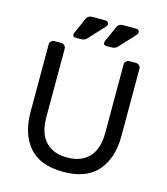

<svg xmlns="http://www.w3.org/2000/svg" viewBox="-129 -989 956 1099"><g transform="rotate(15 349.0 -440.0)"><path d="M618 -673V-273Q618 -143 551.5 -66.5Q485 10 349 10Q211 10 145.5 -66.5Q80 -143 80 -273V-673Q80 -684 88 -692Q96 -700 107 -700H148Q159 -700 167 -692Q175 -684 175 -673V-268Q175 -172 220.5 -123.5Q266 -75 349 -75Q432 -75 478 -123.5Q524 -172 524 -268V-673Q524 -684 532 -692Q540 -700 551 -700H591Q602 -700 610 -692Q618 -684 618 -673ZM284 -890H358Q367 -890 372.5 -885Q378 -880 378 -871Q378 -864 372 -858L285 -764Q273 -750 251 -750H218Q202 -750 202 -766Q202 -771 207 -781L247 -871Q252 -881 260.5 -885.5Q269 -890 284 -890ZM466 -890H540Q549 -890 554.5 -885Q560 -880 560 -871Q560 -864 554 -858L467 -764Q455 -750 433 -750H400Q384 -750 384 -766Q384 -771 389 -781L429 -871Q434 -881 442.5 -885.5Q451 -890 466 -890Z"/></g></svg>

Font: Contemporary
Style: Regular
Weight: 400
Designer: Victor Tran
Foundry: Victor Tran
Version: Version 1.100